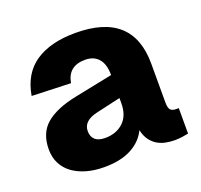

<svg xmlns="http://www.w3.org/2000/svg" viewBox="-103 -666 831 793"><g transform="rotate(-20 312.5 -269.0)"><path d="M228 12Q185 12 150 2Q115 -8 89.5 -26.5Q64 -45 50 -72.5Q36 -100 36 -135Q36 -207 81.5 -245.5Q127 -284 216 -302L383 -336Q383 -384 362 -408Q341 -432 303 -432Q228 -432 216 -361L45 -367Q61 -461 127.5 -505.5Q194 -550 303 -550Q555 -550 555 -323V-153Q555 -128 563 -120Q571 -112 586 -112H599V0Q591 2 573 4.5Q555 7 538 7Q519 7 499 3Q479 -1 462.5 -11Q446 -21 433.5 -38Q421 -55 415 -82Q394 -38 347 -13Q300 12 228 12ZM272 -100Q321 -100 352 -129Q383 -158 383 -213V-235L278 -211Q213 -197 213 -151Q213 -127 227.5 -113.5Q242 -100 272 -100Z"/></g></svg>

Font: Geist ExtBd
Style: Regular
Weight: 400
Designer: Basement.studio, Andrés Briganti, Mateo Zaragoza
Foundry: Basement.studio, Vercel, Andrés Briganti, Guido Ferreyra, Mateo Zaragoza
Version: Version 1.401